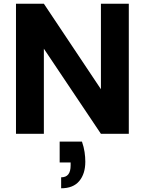

<svg xmlns="http://www.w3.org/2000/svg" viewBox="-20 -720 780 1033"><path d="M66 0V-700H216L523 -240V-700H673V0H523L216 -458V0ZM309 293V234Q335 234 347.5 218Q360 202 360 170V154H301V42H421Q431 71 435 98Q439 125 439 150Q439 215 406.5 254Q374 293 309 293Z"/></svg>

Font: DM Sans 17pt Black
Style: Regular
Weight: 900
Version: Version 4.004;gftools[0.9.30]